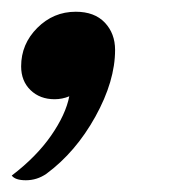

<svg xmlns="http://www.w3.org/2000/svg" viewBox="-29 -160 292 327"><path d="M89 4Q77 9 64 9Q39 9 23 -6.5Q7 -22 7 -47Q7 -85 34.5 -112.5Q62 -140 100 -140Q132 -140 149.5 -121.5Q167 -103 167 -75Q167 -22 133.5 38.5Q100 99 50 136Q34 147 15 147Q-3 147 -9 139Q33 107 58 71Q83 35 89 4Z"/></svg>

Font: K2D Medium
Style: Italic
Weight: 500
Italic angle: -10°
Designer: Katatrad Aksorn Co.,Ltd.
Foundry: Cadson Demak Co.,Ltd.
Version: Version 1.000; ttfautohint (v1.6)